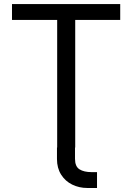

<svg xmlns="http://www.w3.org/2000/svg" viewBox="-20 -727 651 946"><path d="M431.6 121.1H458V199.2H410.2Q370.1 199.2 335.9 182.6Q301.8 166 281.2 133.5Q260.7 101.1 260.7 56.6V0H261.7V-628.9H39.1V-707H572.3V-628.9H350.6V0H349.6V55.7Q349.6 93.3 371.6 107.2Q393.6 121.1 431.6 121.1Z"/></svg>

Font: Pretendard Std
Style: Regular
Weight: 400
Designer: Base glyphs from Inter by Rasmus Andersson; Hangeul glyphs from Noto Sans CJK(Source Han Sans) by Jang Soo-young and Kan
Foundry: Kil Hyung-jin
Version: Version 1.309